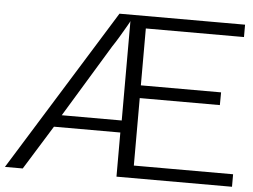

<svg xmlns="http://www.w3.org/2000/svg" viewBox="-69 -779 1111 844"><g transform="rotate(5 486.5 -357.5)"><path d="M210.9 -248H475.6V-686.5Q476.1 -686 463.6 -664.1Q451.2 -642.1 433.8 -613.3Q416.5 -584.5 406.2 -569.8Q233.9 -286.1 210.9 -248ZM-18.1 0 424.8 -714.8H979V-660.2H545.9V-409.2H899.9Q899.9 -399.9 899.7 -381.1Q899.4 -362.3 899.4 -353H545.9V-55.2H983.9V0H474.1V-194.8H181.2L60.5 0Z"/></g></svg>

Font: Pontano Sans
Style: Regular
Weight: 400
Foundry: vernon adams
Version: 1.0